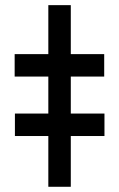

<svg xmlns="http://www.w3.org/2000/svg" viewBox="-20 -715 457 735"><path d="M251 -507.8H378.9V-421.9H251V-280.3H379.9V-194.3H251V0H165V-194.3H37.1V-280.3H165V-421.9H36.1V-507.8H165V-695.3H251Z"/></svg>

Font: Pretendard
Style: Bold
Weight: 700
Designer: Base glyphs from Inter by Rasmus Andersson; Hangeul glyphs from Noto Sans CJK(Source Han Sans) by Jang Soo-young and Kan
Foundry: Kil Hyung-jin
Version: Version 1.309